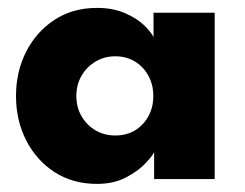

<svg xmlns="http://www.w3.org/2000/svg" viewBox="-20 -442 604 474"><path d="M360.5 0V-66.5Q356 -56.5 337.8 -37.5Q319.5 -18.5 289.5 -3.2Q259.5 12 219.5 12Q159.5 12 114.5 -17.2Q69.5 -46.5 44.5 -95.8Q19.5 -145 19.5 -205Q19.5 -265 44.5 -314.2Q69.5 -363.5 114.5 -393Q159.5 -422.5 219.5 -422.5Q258 -422.5 287 -410.2Q316 -398 334 -381.2Q352 -364.5 359 -350.5V-410.5H510V0ZM168.5 -205Q168.5 -177 181.5 -154.8Q194.5 -132.5 216.2 -120Q238 -107.5 264.5 -107.5Q292 -107.5 313 -120Q334 -132.5 346.2 -154.8Q358.5 -177 358.5 -205Q358.5 -233 346.2 -255.2Q334 -277.5 313 -290.2Q292 -303 264.5 -303Q238 -303 216.2 -290.2Q194.5 -277.5 181.5 -255.2Q168.5 -233 168.5 -205Z"/></svg>

Font: League Spartan Thin
Style: Bold
Weight: 700
Version: Version 2.002